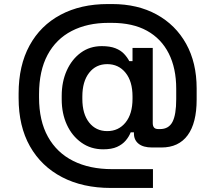

<svg xmlns="http://www.w3.org/2000/svg" viewBox="-20 -729 1060 949"><path d="M528 200Q389 200 286.5 146.5Q184 93 128 -6Q72 -105 72 -244V-267Q72 -405 126 -504Q180 -603 279.5 -656Q379 -709 513 -709H534Q660 -709 754 -657.5Q848 -606 900 -512.5Q952 -419 952 -292V-237Q952 -121 907.5 -60.5Q863 0 778 0H732Q688 0 665 -18.5Q642 -37 642 -69V-75H626Q618 -54 601.5 -34.5Q585 -15 558.5 -3Q532 9 490 9Q429 9 382.5 -24Q336 -57 310.5 -112.5Q285 -168 285 -238V-255Q285 -325 310 -380.5Q335 -436 379.5 -468.5Q424 -501 483 -501Q524 -501 550.5 -490.5Q577 -480 593 -463Q609 -446 619 -427H635V-492H735V-121Q735 -106 741.5 -98.5Q748 -91 763 -91H771Q814 -91 832.5 -126.5Q851 -162 851 -239V-290Q851 -392 814 -465Q777 -538 706.5 -577Q636 -616 532 -616H516Q412 -616 334.5 -576Q257 -536 215 -457.5Q173 -379 173 -263V-247Q173 -132 217 -53Q261 26 342 66.5Q423 107 534 107H736V200ZM510 -81Q566 -81 600.5 -123.5Q635 -166 635 -241V-252Q635 -327 600.5 -369.5Q566 -412 510 -412Q454 -412 420.5 -369Q387 -326 387 -252V-240Q387 -166 420.5 -123.5Q454 -81 510 -81Z"/></svg>

Font: Space Grotesk Light Medium
Style: Regular
Weight: 500
Version: Version 2.000